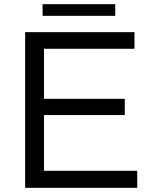

<svg xmlns="http://www.w3.org/2000/svg" viewBox="-20 -880 740 925"><path d="M101.1 -725.1H627.9V-645H191.9V-403.8H581.1V-325.7H191.9V-57.1H641.1V24.9H101.1ZM185.1 -859.9H535.2V-803.7H185.1Z"/></svg>

Font: FORM UDPGothic
Style: Regular
Weight: 400
Foundry: Pronama LLC
Version: Version 1.05101